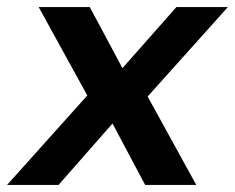

<svg xmlns="http://www.w3.org/2000/svg" viewBox="-45 -521 662 541"><path d="M-25 0 201 -252 64 -501H208L300 -329L452 -501H597L371 -249L508 0H364L272 -173L120 0Z"/></svg>

Font: DM Sans 18pt
Style: Bold Italic
Weight: 700
Italic angle: -10°
Designer: Colophon Foundry, Jonny Pinhorn
Foundry: Colophon Foundry
Version: Version 4.004;gftools[0.9.30]